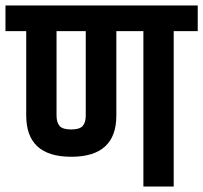

<svg xmlns="http://www.w3.org/2000/svg" viewBox="-54 -683 744 703"><path d="M260 -569H153V-260Q153 -235 164 -222Q175 -209 206.5 -209Q238 -209 249 -222Q260 -235 260 -260ZM372 -260Q372 -109 207 -109Q42 -109 42 -260V-569H-34V-663H670V-569H582V0H471V-569H372Z"/></svg>

Font: Khand SemiBold
Style: Regular
Weight: 600
Designer: Devanagari: Sanchit Sawaria, Jyotish Sonowal; Latin: Satya Rajpurohit
Foundry: Indian Type Foundry
Version: Version 1.101;PS 1.0;hotconv 1.0.78;makeotf.lib2.5.61930; tt